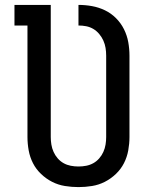

<svg xmlns="http://www.w3.org/2000/svg" viewBox="-20 -755 640 783"><path d="M300 8Q272 8 244.5 3.5Q217 -1 192.5 -13.5Q168 -26 147.5 -45.5Q127 -65 114.5 -89.5Q102 -114 97 -141.5Q92 -169 92 -196V-651H39V-735H187V-196Q187 -181 189.5 -165.5Q192 -150 198.5 -135.5Q205 -121 215.5 -109Q226 -97 239.5 -89.5Q253 -82 268.5 -79Q284 -76 300 -76Q316 -76 331.5 -79Q347 -82 360.5 -89.5Q374 -97 384.5 -109Q395 -121 401.5 -135.5Q408 -150 410.5 -165.5Q413 -181 413 -196V-528Q413 -544 410.5 -559.5Q408 -575 401.5 -589.5Q395 -604 384.5 -616.5Q374 -629 360.5 -637Q347 -645 331.5 -648Q316 -651 300 -651V-735Q328 -735 355.5 -730Q383 -725 408 -713Q433 -701 453 -681Q473 -661 485.5 -636Q498 -611 503 -583.5Q508 -556 508 -528V-196Q508 -169 503 -141.5Q498 -114 485.5 -89.5Q473 -65 452.5 -45.5Q432 -26 407.5 -13.5Q383 -1 355.5 3.5Q328 8 300 8Z"/></svg>

Font: Iosevka Slab Medium Extended
Style: Regular
Weight: 500
Width: 7
Monospace: yes
Designer: Belleve Invis
Foundry: Belleve Invis
Version: Version 11.1.1; ttfautohint (v1.8.3)